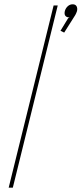

<svg xmlns="http://www.w3.org/2000/svg" viewBox="-20 -865 376 885"><path d="M246.1 -839.8 39.1 0H20L227.1 -839.8ZM335 -814Q331.1 -802.7 327.1 -795.9L275.9 -714.8L258.8 -723.1L293.9 -780.8L300.8 -784.2Q272.5 -785.6 278.8 -814Q282.7 -827.6 292.5 -836.4Q302.2 -845.2 314.9 -845.2Q327.6 -845.2 332.8 -836.4Q337.9 -827.6 335 -814Z"/></svg>

Font: Sinkin Sans 100 Thin Italic
Style: Regular
Weight: 100
Italic angle: -112°
Designer: Keith Bates
Foundry: K-Type
Version: Sinkin Sans (version 1.0)  by Keith Bates   •   © 2014   www